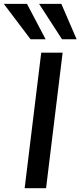

<svg xmlns="http://www.w3.org/2000/svg" viewBox="-80 -987 422 1007"><path d="M80.1 -781.2 -60.1 -966.8H61.5L159.2 -781.2ZM245.1 -781.2 125 -966.8H241.7L321.8 -781.2ZM49.3 0 136.2 -710.9H248.5L161.6 0Z"/></svg>

Font: Muli
Style: Semi-BoldItalic
Weight: 600
Italic angle: -7°
Designer: Vernon Adams
Foundry: newtypography
Version: Version 2.0; ttfautohint (v1.00rc1.2-2d82) -l 8 -r 50 -G 200